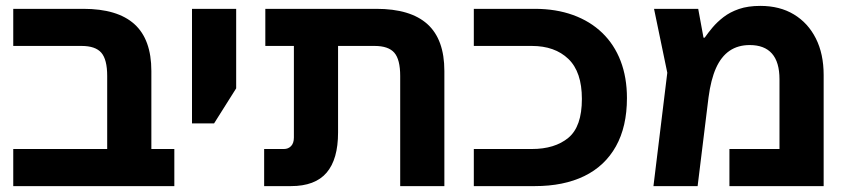

<svg xmlns="http://www.w3.org/2000/svg" viewBox="-20 -632 2892 652"><path d="M344 0V-374Q344 -430 324 -453Q304 -476 257 -476H25V-602H263Q379 -602 436.5 -550Q494 -498 494 -391V0ZM25 0V-126H572V0Z M632 -213V-602H782V-332L707 -213Z M1339 0V-374Q1339 -430 1319 -453Q1299 -476 1252 -476H881V-602H1258Q1374 -602 1431.5 -550Q1489 -498 1489 -391V0ZM877 0V-126H944Q959 -126 968.5 -136Q978 -146 978 -165V-558H1128V-182Q1128 -91 1089 -45.5Q1050 0 968 0Z M1589 0V-126H1786Q1864 -126 1910 -164Q1956 -202 1956 -296Q1956 -388 1910 -432Q1864 -476 1786 -476H1589V-602H1796Q1868 -602 1926 -581Q1984 -560 2025 -520.5Q2066 -481 2087.5 -425Q2109 -369 2109 -299Q2109 -202 2071.5 -135Q2034 -68 1964 -34Q1894 0 1796 0Z M2562 -612Q2628 -612 2676 -583Q2724 -554 2750.5 -501.5Q2777 -449 2777 -377V0H2457V-126H2627V-363Q2627 -421 2601.5 -450Q2576 -479 2526 -479Q2486 -479 2457.5 -459.5Q2429 -440 2411.5 -401Q2394 -362 2386 -301L2349 0H2199L2246 -385L2201 -602H2351L2369 -504H2373Q2384 -520 2399.5 -538.5Q2415 -557 2437 -574Q2459 -591 2489.5 -601.5Q2520 -612 2562 -612Z"/></svg>

Font: Noto Sans
Style: Bold
Weight: 700
Designer: Monotype Design Team
Foundry: Monotype Imaging Inc.
Version: Version 2.000;GOOG;noto-source:20170915:90ef993387c0; ttfaut